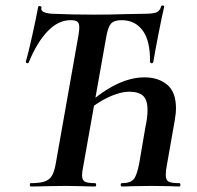

<svg xmlns="http://www.w3.org/2000/svg" viewBox="-20 -675 714 695"><path d="M91 -12Q124 -12 141.5 -18Q159 -24 168 -39Q177 -54 182 -84L264 -547Q267 -565 267 -576Q267 -591 260 -596.5Q253 -602 235 -602Q191 -602 152.5 -562Q114 -522 84 -449Q83 -446 79 -446Q76 -446 74.5 -448.5Q73 -451 74 -454Q82 -480 96.5 -545.5Q111 -611 118 -649Q118 -653 124 -653Q126 -653 128.5 -651.5Q131 -650 130 -647Q127 -635 142 -630Q157 -625 175 -625Q241 -622 324 -622Q379 -622 439 -624L498 -625Q531 -625 544.5 -629.5Q558 -634 563 -651Q564 -656 570 -655Q576 -654 574 -649Q567 -620 554 -554Q541 -488 535 -451Q533 -446 530 -446Q523 -446 523 -453Q524 -527 496.5 -564.5Q469 -602 420 -602Q392 -602 381 -588.5Q370 -575 364 -538L282 -77Q277 -52 277 -41Q277 -23 287 -17.5Q297 -12 324 -12Q328 -12 328 -6Q328 0 324 0Q297 0 281 -1L219 -2L144 -1Q125 0 91 0Q88 0 88 -6Q88 -12 91 -12ZM421 -12Q452 -12 464 -26.5Q476 -41 484 -84L506 -213Q514 -248 514 -277Q514 -314 497.5 -328.5Q481 -343 449 -343Q415 -343 372 -323Q329 -303 284 -263L274 -276Q397 -395 503 -395Q553 -395 585 -368.5Q617 -342 617 -283Q617 -264 612 -236L584 -77Q580 -57 580 -42Q580 -23 590.5 -17.5Q601 -12 629 -12Q633 -12 633 -6Q633 0 629 0Q611 0 599 -1L527 -2L458 -1Q443 0 421 0Q417 0 417 -6Q417 -12 421 -12Z"/></svg>

Font: Cormorant Garamond
Style: Bold Italic
Weight: 700
Italic angle: -10°
Designer: Christian Thalmann (Catharsis Fonts)
Foundry: Catharsis Fonts
Version: Version 4.000